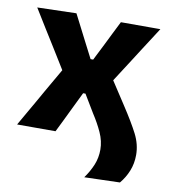

<svg xmlns="http://www.w3.org/2000/svg" viewBox="-77 -571 717 807"><g transform="rotate(10 281.0 -167.5)"><path d="M336.5 169.5Q358 139.5 370.5 109Q383 78.5 383 44Q383 7.5 366.5 -28.8Q350 -65 326.5 -101L280.5 -177.5H270.5L235 -104.5Q221 -75.5 209.8 -52.5Q198.5 -29.5 184 0H20Q39.5 -34.5 54.5 -60.2Q69.5 -86 82.5 -109Q95.5 -132 110.5 -158.5L167.5 -257.5L111 -349Q87.5 -386.5 67.2 -419.2Q47 -452 18 -499L184.5 -503.5Q200 -473.5 213 -447.8Q226 -422 240.5 -394L276.5 -324H287.5L322.5 -393.5Q336 -421.5 348.2 -445.5Q360.5 -469.5 375 -499H543.5Q522.5 -466 507.2 -442.5Q492 -419 478.5 -398Q465 -377 448.5 -351L385.5 -253L448.5 -156.5Q490.5 -92.5 512.8 -49Q535 -5.5 535 39.5Q535 76.5 522.2 108Q509.5 139.5 488 165Z"/></g></svg>

Font: Commissioner
Style: Bold
Weight: 700
Designer: Kostas Bartsokas
Foundry: Kostas Bartsokas
Version: Version 1.000; ttfautohint (v1.8.3)